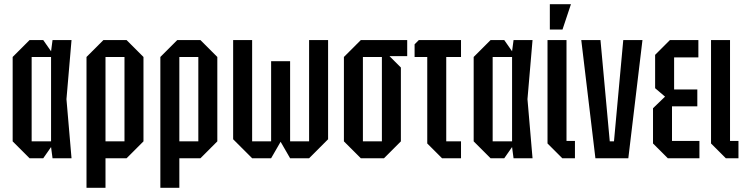

<svg xmlns="http://www.w3.org/2000/svg" viewBox="-20 -750 3530 910"><path d="M120 0 40 -80V-480L120 -560H185L222 -507L229 -560H319L295 -280L319 0H229L222 -53L185 0ZM130 -80H222V-480H130Z M390 140V-480L470 -560H580L660 -480V-80L580 0H480V140ZM570 -480H480V-80H570Z M740 140V-480L820 -560H930L1010 -480V-80L930 0H830V140ZM920 -480H830V-80H920Z M1355 -460V-80H1445V-560H1535V-90L1445 0H1355L1310 -78L1265 0H1175L1085 -90V-560H1175V-80H1265V-460Z M1610 -80V-480L1690 -560H1910V-484H1826L1880 -430V-80L1800 0H1690ZM1700 -80H1790V-480H1700Z M2005 -70V-480H1945V-540L1965 -560H2165V-480H2095V-80H2165V0H2075Z M2305 0 2225 -80V-480L2305 -560H2370L2407 -507L2414 -560H2504L2480 -280L2504 0H2414L2407 -53L2370 0ZM2315 -80H2407V-480H2315Z M2575 -560H2665V-82H2705V0H2645L2575 -70ZM2586 -610V-730H2686L2646 -610Z M2802 0 2735 -560H2826L2870 -80H2890L2934 -560H3025L2958 0Z M3145 0 3075 -70V-237L3132 -292L3085 -332V-490L3155 -560H3290V-478H3175V-326H3285V-246H3165V-82H3295V0Z M3350 -560H3440V-82H3480V0H3420L3350 -70Z"/></svg>

Font: Tektur Condensed
Style: Regular
Weight: 400
Width: 3
Designer: Adam Jagosz
Foundry: Adam Jagosz
Version: Version 1.005;gftools[0.9.30]